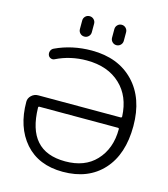

<svg xmlns="http://www.w3.org/2000/svg" viewBox="-134 -1064 1012 1155"><g transform="rotate(15 372.0 -486.0)"><path d="M443.4 -869.1V-921.9Q443.4 -937.5 454.1 -948.2Q464.8 -959 480 -959Q495.1 -959 505.9 -948.2Q516.6 -937.5 516.6 -921.9V-869.1Q516.6 -853.5 505.9 -842.8Q495.1 -832 480 -832Q464.8 -832 454.1 -842.8Q443.4 -853.5 443.4 -869.1ZM243.2 -869.1V-921.9Q243.2 -937.5 253.9 -948.2Q264.6 -959 280.3 -959Q295.9 -959 306.6 -948.2Q317.4 -937.5 317.4 -921.9V-869.1Q317.4 -853.5 306.6 -842.8Q295.9 -832 280.3 -832Q264.6 -832 253.9 -842.8Q243.2 -853.5 243.2 -869.1ZM617.2 -418.9Q625 -418.9 625 -426.8Q619.1 -551.8 543 -623Q464.8 -697.3 333 -697.3Q231.4 -697.3 143.6 -654.3Q132.8 -648.4 120.6 -652.8Q108.4 -657.2 103.5 -668.9Q98.6 -681.6 103.5 -694.8Q108.4 -708 121.1 -713.9Q224.6 -762.7 346.7 -762.7Q511.7 -762.7 608.4 -662.1Q705.1 -561.5 705.1 -387.7Q705.1 -211.9 614.3 -112.3Q523.4 -12.7 365.2 -12.7Q213.9 -12.7 128.9 -109.4Q44.9 -206.1 44.9 -363.3Q44.9 -385.7 62.5 -402.3Q80.1 -418.9 104.5 -418.9ZM625 -347.7Q625 -354.5 617.2 -354.5H128.9Q122.1 -354.5 122.1 -347.7Q122.1 -347.7 122.1 -346.7Q125 -211.9 183.6 -145.5Q243.2 -77.1 363.3 -77.1Q484.4 -77.1 552.7 -149.4Q625 -225.6 625 -347.7Z"/></g></svg>

Font: Gen Jyuu Gothic P Normal
Style: Regular
Weight: 300
Designer: [Source Han Sans]
Ryoko NISHIZUKA  (kana & ideographs); Paul D. Hunt (Latin, Greek & Cyrillic); Wenlong ZHANG  (bopomofo
Version: Version 1.002.20150607